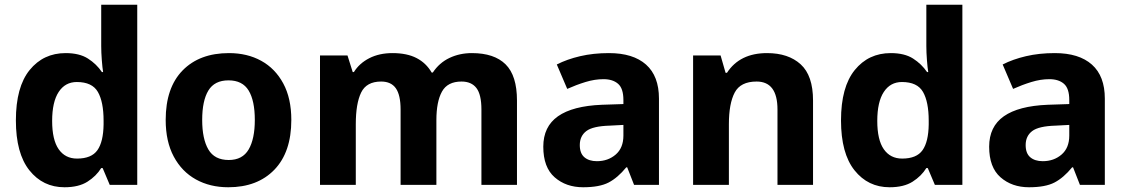

<svg xmlns="http://www.w3.org/2000/svg" viewBox="-20 -780 4752 810"><path d="M252 10Q161 10 104 -61.5Q47 -133 47 -272Q47 -413 105 -484.5Q163 -556 257 -556Q315 -556 351 -533Q387 -510 410 -476H415Q412 -494 409.5 -526.5Q407 -559 407 -586V-760H559V0H443L413 -71H407Q386 -37 349 -13.5Q312 10 252 10ZM305 -111Q366 -111 391 -146.5Q416 -182 417 -255V-271Q417 -350 393 -392Q369 -434 304 -434Q255 -434 227.5 -392Q200 -350 200 -270Q200 -190 227.5 -150.5Q255 -111 305 -111Z M1209 -274Q1209 -138 1137.5 -64Q1066 10 943 10Q866 10 806.5 -23Q747 -56 713 -119.5Q679 -183 679 -274Q679 -410 750.5 -483Q822 -556 946 -556Q1023 -556 1082 -523.5Q1141 -491 1175 -428Q1209 -365 1209 -274ZM833 -274Q833 -194 859 -149.5Q885 -105 945 -105Q1003 -105 1029 -149.5Q1055 -194 1055 -274Q1055 -355 1029 -398Q1003 -441 944 -441Q885 -441 859 -398Q833 -355 833 -274Z M1971 -556Q2065 -556 2113 -508.5Q2161 -461 2161 -356V0H2011V-318Q2011 -381 1990 -408.5Q1969 -436 1927 -436Q1868 -436 1844.5 -393.5Q1821 -351 1821 -273V0H1670V-318Q1670 -379 1650 -407.5Q1630 -436 1588 -436Q1526 -436 1503.5 -389.5Q1481 -343 1481 -256V0H1330V-546H1446L1468 -476H1473Q1496 -513 1538 -534.5Q1580 -556 1636 -556Q1697 -556 1737.5 -535Q1778 -514 1801 -474H1806Q1833 -515 1876 -535.5Q1919 -556 1971 -556Z M2549 -556Q2651 -556 2705.5 -507.5Q2760 -459 2760 -364V0H2655L2626 -74H2622Q2586 -30 2547.5 -10Q2509 10 2440 10Q2368 10 2320 -32Q2272 -74 2272 -161Q2272 -246 2334 -289.5Q2396 -333 2519 -338L2610 -341V-358Q2610 -407 2587.5 -426.5Q2565 -446 2526 -446Q2489 -446 2450 -434Q2411 -422 2373 -405L2329 -508Q2372 -530 2427.5 -543Q2483 -556 2549 -556ZM2553 -250Q2481 -248 2453.5 -227Q2426 -206 2426 -168Q2426 -133 2445.5 -116.5Q2465 -100 2498 -100Q2545 -100 2577.5 -128Q2610 -156 2610 -208V-253Z M3216 -556Q3306 -556 3358 -508.5Q3410 -461 3410 -356V0H3260V-318Q3260 -436 3172 -436Q3104 -436 3079.5 -389.5Q3055 -343 3055 -256V0H2904V-546H3020L3041 -473H3047Q3101 -556 3216 -556Z M3733 10Q3642 10 3585 -61.5Q3528 -133 3528 -272Q3528 -413 3586 -484.5Q3644 -556 3738 -556Q3796 -556 3832 -533Q3868 -510 3891 -476H3896Q3893 -494 3890.5 -526.5Q3888 -559 3888 -586V-760H4040V0H3924L3894 -71H3888Q3867 -37 3830 -13.5Q3793 10 3733 10ZM3786 -111Q3847 -111 3872 -146.5Q3897 -182 3898 -255V-271Q3898 -350 3874 -392Q3850 -434 3785 -434Q3736 -434 3708.5 -392Q3681 -350 3681 -270Q3681 -190 3708.5 -150.5Q3736 -111 3786 -111Z M4430 -556Q4532 -556 4586.5 -507.5Q4641 -459 4641 -364V0H4536L4507 -74H4503Q4467 -30 4428.5 -10Q4390 10 4321 10Q4249 10 4201 -32Q4153 -74 4153 -161Q4153 -246 4215 -289.5Q4277 -333 4400 -338L4491 -341V-358Q4491 -407 4468.5 -426.5Q4446 -446 4407 -446Q4370 -446 4331 -434Q4292 -422 4254 -405L4210 -508Q4253 -530 4308.5 -543Q4364 -556 4430 -556ZM4434 -250Q4362 -248 4334.5 -227Q4307 -206 4307 -168Q4307 -133 4326.5 -116.5Q4346 -100 4379 -100Q4426 -100 4458.5 -128Q4491 -156 4491 -208V-253Z"/></svg>

Font: Noto Sans Thai Looped
Style: Bold
Weight: 700
Designer: Sasikarn Vongin, Ben Mitchell
Foundry: The Fontpad Ltd
Version: Version 1.001; ttfautohint (v1.8.4.7-5d5b)